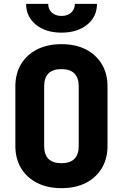

<svg xmlns="http://www.w3.org/2000/svg" viewBox="-20 -970 640 1000"><path d="M300 10Q227 10 173 -17.5Q119 -45 89.5 -94.5Q60 -144 60 -210V-520Q60 -586 89.5 -635.5Q119 -685 173 -712.5Q227 -740 300 -740Q374 -740 427.5 -712.5Q481 -685 510.5 -635.5Q540 -586 540 -520V-210Q540 -144 510.5 -94.5Q481 -45 427.5 -17.5Q374 10 300 10ZM300 -120Q390 -120 390 -210V-520Q390 -610 300 -610Q210 -610 210 -520V-210Q210 -120 300 -120ZM300 -800Q218 -800 167 -841.5Q116 -883 116 -950H231Q231 -922 250 -904.5Q269 -887 300 -887Q332 -887 351 -904.5Q370 -922 370 -950H485Q485 -883 434 -841.5Q383 -800 300 -800Z"/></svg>

Font: NKDuy Mono ExtraBold
Style: Regular
Weight: 800
Monospace: yes
Designer: NKDuy
Foundry: NKDuy
Version: Version 2.251; ttfautohint (v1.8.4.7-5d5b)